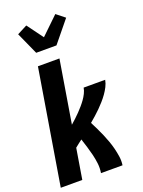

<svg xmlns="http://www.w3.org/2000/svg" viewBox="-181 -1076 861 1157"><g transform="rotate(-20 250.0 -497.5)"><path d="M0 0 121 -735H259L193 -334Q208 -347 223 -361Q238 -375 252 -389.5Q266 -404 279 -419Q292 -434 303.5 -450Q315 -466 324 -484Q333 -502 336 -520H474Q470 -498 459.5 -477.5Q449 -457 435.5 -438Q422 -419 406.5 -401.5Q391 -384 374.5 -367.5Q358 -351 340.5 -335.5Q323 -320 305 -305Q317 -281 328.5 -257.5Q340 -234 350.5 -209.5Q361 -185 370 -160Q379 -135 385.5 -109Q392 -83 396 -55.5Q400 -28 396 0H258Q263 -31 259.5 -61Q256 -91 249 -119.5Q242 -148 233.5 -176Q225 -204 216 -231Q204 -222 192.5 -213Q181 -204 170 -195L138 0ZM139 -815 75 -957 139 -990 215 -887 327 -995 381 -952 269 -815Z"/></g></svg>

Font: Iosevka Term Curly Hv Obl
Style: Regular
Weight: 900
Italic angle: -9°
Designer: Belleve Invis
Foundry: Belleve Invis
Version: Version 32.3.0